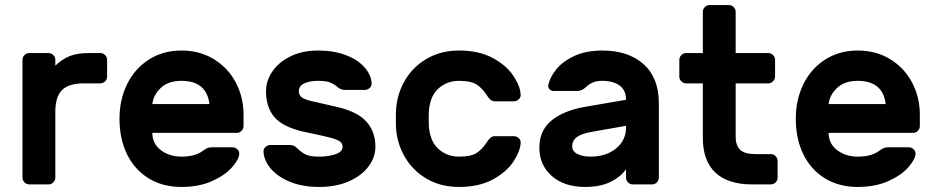

<svg xmlns="http://www.w3.org/2000/svg" viewBox="-20 -730 3701 760"><path d="M225.5 -373.5C243.2 -391.2 272 -400 312 -400H377C384.3 -400 390.7 -402.7 396 -408C401.3 -413.3 404 -419.7 404 -427V-493C404 -500.3 401.3 -506.7 396 -512C390.7 -517.3 384.3 -520 377 -520H332C301.3 -520 276 -516 256 -508C236 -500 217 -487.3 199 -470V-493C199 -500.3 196.3 -506.7 191 -512C185.7 -517.3 179.3 -520 172 -520H96C88.7 -520 82.3 -517.3 77 -512C71.7 -506.7 69 -500.3 69 -493V-27C69 -19.7 71.7 -13.3 77 -8C82.3 -2.7 88.7 0 96 0H172C179.3 0 185.7 -2.7 191 -8C196.3 -13.3 199 -19.7 199 -27V-287C199 -327 207.8 -355.8 225.5 -373.5Z M827 -495.5C789.7 -518.5 746.7 -530 698 -530C649.3 -530 606.3 -518 569 -494C531.7 -470 503 -437.5 483 -396.5C463 -355.5 453 -310 453 -260C453 -206.7 463 -159.7 483 -119C503 -78.3 531.5 -46.7 568.5 -24C605.5 -1.3 648.7 10 698 10C744.7 10 785.3 2.2 820 -13.5C854.7 -29.2 881.2 -47.7 899.5 -69C917.8 -90.3 927 -108 927 -122C927 -128.7 924.3 -134.5 919 -139.5C913.7 -144.5 907.3 -147 900 -147H820C812 -147 805.7 -146 801 -144C796.3 -142 790.3 -138.3 783 -133C763 -117.7 734.7 -110 698 -110C666.7 -110 639.7 -118.5 617 -135.5C594.3 -152.5 583 -175.3 583 -204H917C924.3 -204 930.7 -206.7 936 -212C941.3 -217.3 944 -223.7 944 -231V-276C944 -322 933.8 -364.3 913.5 -403C893.2 -441.7 864.3 -472.5 827 -495.5ZM809 -318H583C585.7 -342 596.8 -363.3 616.5 -382C636.2 -400.7 663.3 -410 698 -410C764.7 -410 801.7 -379.3 809 -318Z M1066.5 -266C1088.8 -240 1128 -220.7 1184 -208L1223 -200C1257 -192.7 1281 -187 1295 -183C1309 -179 1319.3 -174.5 1326 -169.5C1332.7 -164.5 1336 -157.7 1336 -149C1336 -135.7 1326.7 -125.8 1308 -119.5C1289.3 -113.2 1268 -110 1244 -110C1220 -110 1202.3 -112.7 1191 -118C1179.7 -123.3 1169.3 -130.7 1160 -140C1154.7 -145.3 1149.7 -149.3 1145 -152C1140.3 -154.7 1134.3 -156 1127 -156H1050C1042.7 -156 1036.2 -153.3 1030.5 -148C1024.8 -142.7 1022.3 -136.3 1023 -129C1024.3 -106.3 1033.8 -84.3 1051.5 -63C1069.2 -41.7 1094.5 -24.2 1127.5 -10.5C1160.5 3.2 1199.3 10 1244 10C1288.7 10 1327.8 2.5 1361.5 -12.5C1395.2 -27.5 1421 -47.2 1439 -71.5C1457 -95.8 1466 -121.7 1466 -149C1466 -190.3 1453.3 -224.3 1428 -251C1402.7 -277.7 1361.3 -297 1304 -309C1258.7 -319 1227.3 -326.2 1210 -330.5C1192.7 -334.8 1180.5 -339.8 1173.5 -345.5C1166.5 -351.2 1163 -359 1163 -369C1163 -383 1170.2 -393.3 1184.5 -400C1198.8 -406.7 1217 -410 1239 -410C1259.7 -410 1275.2 -408 1285.5 -404C1295.8 -400 1305 -394.7 1313 -388C1318.3 -383.3 1323.3 -379.8 1328 -377.5C1332.7 -375.2 1339 -374 1347 -374H1424C1431.3 -374 1437.8 -376.7 1443.5 -382C1449.2 -387.3 1451.7 -393.7 1451 -401C1449.7 -423 1440.2 -444 1422.5 -464C1404.8 -484 1380.2 -500 1348.5 -512C1316.8 -524 1280.3 -530 1239 -530C1197.7 -530 1161.3 -522.3 1130 -507C1098.7 -491.7 1074.7 -471.7 1058 -447C1041.3 -422.3 1033 -396.3 1033 -369C1033 -326.3 1044.2 -292 1066.5 -266Z M1717.5 -138.5C1695.2 -157.5 1682 -186.3 1678 -225C1677.3 -231.7 1677 -243.3 1677 -260C1677 -276.7 1677.3 -288.3 1678 -295C1682 -333.7 1695.2 -362.5 1717.5 -381.5C1739.8 -400.5 1766.3 -410 1797 -410C1827 -410 1849.3 -405.7 1864 -397C1878.7 -388.3 1892.3 -374.7 1905 -356C1910.3 -347.3 1915.5 -340.7 1920.5 -336C1925.5 -331.3 1931.3 -329 1938 -329H2014C2021.3 -329 2027.8 -331.7 2033.5 -337C2039.2 -342.3 2041.7 -348.7 2041 -356C2039.7 -378 2030 -402.7 2012 -430C1994 -457.3 1966.8 -480.8 1930.5 -500.5C1894.2 -520.2 1849.7 -530 1797 -530C1749.7 -530 1707.7 -519.5 1671 -498.5C1634.3 -477.5 1605.5 -449.5 1584.5 -414.5C1563.5 -379.5 1551.3 -341.3 1548 -300C1547.3 -292 1547 -278.3 1547 -259C1547 -240.3 1547.3 -227 1548 -219C1551.3 -177.7 1563.7 -139.5 1585 -104.5C1606.3 -69.5 1635.2 -41.7 1671.5 -21C1707.8 -0.3 1749.7 10 1797 10C1849.7 10 1894.2 0.2 1930.5 -19.5C1966.8 -39.2 1994 -62.7 2012 -90C2030 -117.3 2039.7 -142 2041 -164C2041.7 -171.3 2039.2 -177.7 2033.5 -183C2027.8 -188.3 2021.3 -191 2014 -191H1938C1931.3 -191 1925.5 -188.7 1920.5 -184C1915.5 -179.3 1910.3 -172.7 1905 -164C1892.3 -145.3 1878.7 -131.7 1864 -123C1849.3 -114.3 1827 -110 1797 -110C1766.3 -110 1739.8 -119.5 1717.5 -138.5Z M2527.5 -476C2487.2 -512 2432.7 -530 2364 -530C2321.3 -530 2284.5 -522.8 2253.5 -508.5C2222.5 -494.2 2198.5 -476.3 2181.5 -455C2164.5 -433.7 2154 -412.7 2150 -392C2149.3 -386 2151.2 -380.8 2155.5 -376.5C2159.8 -372.2 2165.3 -370 2172 -370H2265C2277 -370 2288 -374.7 2298 -384C2307.3 -392.7 2316.8 -399.2 2326.5 -403.5C2336.2 -407.8 2348.7 -410 2364 -410C2392.7 -410 2415.5 -403.8 2432.5 -391.5C2449.5 -379.2 2458 -360.3 2458 -335L2295 -307C2238.3 -297 2194.2 -278.8 2162.5 -252.5C2130.8 -226.2 2115 -190.7 2115 -146C2115 -100 2131.3 -62.5 2164 -33.5C2196.7 -4.5 2241 10 2297 10C2335 10 2367.5 3.7 2394.5 -9C2421.5 -21.7 2442.7 -38.7 2458 -60V-27C2458 -19.7 2460.7 -13.3 2466 -8C2471.3 -2.7 2477.7 0 2485 0H2561C2568.3 0 2574.7 -2.7 2580 -8C2585.3 -13.3 2588 -19.7 2588 -27V-321C2588 -388.3 2567.8 -440 2527.5 -476ZM2458 -232V-222C2458 -202.7 2452.5 -184.5 2441.5 -167.5C2430.5 -150.5 2414.3 -136.7 2393 -126C2371.7 -115.3 2346.3 -110 2317 -110C2296.3 -110 2279.2 -113.5 2265.5 -120.5C2251.8 -127.5 2245 -137.7 2245 -151C2245 -166.3 2251.2 -178.5 2263.5 -187.5C2275.8 -196.5 2295.3 -203.3 2322 -208Z M2909.5 -137.5C2897.8 -149.2 2892 -166 2892 -188V-400H3021C3028.3 -400 3034.7 -402.7 3040 -408C3045.3 -413.3 3048 -419.7 3048 -427V-493C3048 -500.3 3045.3 -506.7 3040 -512C3034.7 -517.3 3028.3 -520 3021 -520H2892V-683C2892 -690.3 2889.3 -696.7 2884 -702C2878.7 -707.3 2872.3 -710 2865 -710H2789C2781.7 -710 2775.3 -707.3 2770 -702C2764.7 -696.7 2762 -690.3 2762 -683V-520H2696C2688.7 -520 2682.3 -517.3 2677 -512C2671.7 -506.7 2669 -500.3 2669 -493V-427C2669 -419.7 2671.7 -413.3 2677 -408C2682.3 -402.7 2688.7 -400 2696 -400H2762V-185C2762 -123.7 2778.7 -77.5 2812 -46.5C2845.3 -15.5 2893.7 0 2957 0H3031C3038.3 0 3044.7 -2.7 3050 -8C3055.3 -13.3 3058 -19.7 3058 -27V-93C3058 -100.3 3055.3 -106.7 3050 -112C3044.7 -117.3 3038.3 -120 3031 -120H2970C2941.3 -120 2921.2 -125.8 2909.5 -137.5Z M3504 -495.5C3466.7 -518.5 3423.7 -530 3375 -530C3326.3 -530 3283.3 -518 3246 -494C3208.7 -470 3180 -437.5 3160 -396.5C3140 -355.5 3130 -310 3130 -260C3130 -206.7 3140 -159.7 3160 -119C3180 -78.3 3208.5 -46.7 3245.5 -24C3282.5 -1.3 3325.7 10 3375 10C3421.7 10 3462.3 2.2 3497 -13.5C3531.7 -29.2 3558.2 -47.7 3576.5 -69C3594.8 -90.3 3604 -108 3604 -122C3604 -128.7 3601.3 -134.5 3596 -139.5C3590.7 -144.5 3584.3 -147 3577 -147H3497C3489 -147 3482.7 -146 3478 -144C3473.3 -142 3467.3 -138.3 3460 -133C3440 -117.7 3411.7 -110 3375 -110C3343.7 -110 3316.7 -118.5 3294 -135.5C3271.3 -152.5 3260 -175.3 3260 -204H3594C3601.3 -204 3607.7 -206.7 3613 -212C3618.3 -217.3 3621 -223.7 3621 -231V-276C3621 -322 3610.8 -364.3 3590.5 -403C3570.2 -441.7 3541.3 -472.5 3504 -495.5ZM3486 -318H3260C3262.7 -342 3273.8 -363.3 3293.5 -382C3313.2 -400.7 3340.3 -410 3375 -410C3441.7 -410 3478.7 -379.3 3486 -318Z"/></svg>

Font: Rubik
Style: Regular
Weight: 500
Designer: Hubert & Fischer
Foundry: Hubert & Fischer
Version: Version 1.100